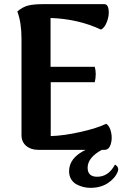

<svg xmlns="http://www.w3.org/2000/svg" viewBox="-20 -718 594 920"><path d="M163.1 0Q127.9 0 105.5 -19Q83 -38.1 83 -70.8V-533.2Q83 -610.4 63 -663.1Q88.4 -684.6 114.5 -691.4Q140.6 -698.2 189.9 -698.2H479Q497.1 -698.2 500.5 -671.4Q503.9 -644.5 492.7 -614.5Q481.4 -584.5 463.9 -576.2Q354.5 -627.4 222.2 -631.8V-397.9H434.1Q443.4 -364.3 434.1 -324.2H223.1V-65.9Q287.6 -67.9 367.7 -86.2Q447.8 -104.5 488.8 -125Q505.9 -114.3 512.5 -83.7Q519 -53.2 510.5 -26.6Q502 0 481 0H467.8Q399.9 37.1 399.9 85.9Q399.9 128.9 445.8 128.9Q500 128.9 530.8 70.8Q552.7 83 543.9 105Q531.2 136.7 496.8 159.4Q462.4 182.1 413.1 182.1Q396.5 182.1 380.1 178.2Q363.8 174.3 347.4 165.8Q331.1 157.2 321 140.9Q311 124.5 311 102.1Q311 38.6 390.1 0Z"/></svg>

Font: Arima
Style: Bold
Weight: 700
Designer: Joana Correia and Natanael Gama
Foundry: NDISCOVER
Version: Version 1.100;Glyphs 3.1.2 (3151)